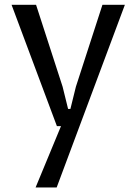

<svg xmlns="http://www.w3.org/2000/svg" viewBox="-20 -538 582 819"><path d="M29.3 -517.6H133.8L247.1 -168L270.5 -73.2H280.3L303.7 -168L417 -517.6H512.7L221.7 261.7H131.8L240.2 0H222.7Z"/></svg>

Font: Proza Libre
Style: Regular
Weight: 400
Designer: Jasper de Waard
Foundry: Jasper de Waard
Version: Version 1.001; ttfautohint (v1.4.1.8-43bc)